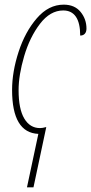

<svg xmlns="http://www.w3.org/2000/svg" viewBox="-20 -566 392 826"><path d="M145 10Q32 5 32 -179Q32 -257 60 -343Q88 -429 138.5 -487.5Q189 -546 254 -546Q301 -546 326.5 -515Q352 -484 352 -443Q352 -429 345 -421Q338 -413 325 -413Q325 -467 306.5 -494Q288 -521 252 -521Q196 -521 152 -463.5Q108 -406 84 -324.5Q60 -243 60 -178Q60 -97 84.5 -56Q109 -15 152 -15Q163 -15 177 -19H179L124 240H96Z"/></svg>

Font: Noto Serif CondThin
Style: Italic
Weight: 250
Width: 3
Italic angle: -12°
Designer: Monotype Design Team
Foundry: Monotype Imaging Inc.
Version: Version 1.001